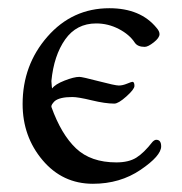

<svg xmlns="http://www.w3.org/2000/svg" viewBox="-20 -433 442 467"><path d="M105 -173Q129 -106 165 -72Q201 -38 263 -38Q293 -38 311.5 -49.5Q330 -61 351 -88Q356 -93 360 -93Q372 -93 372 -77Q372 -54 322 -20Q272 14 206 14Q132 14 83.5 -43.5Q35 -101 35 -180Q35 -275 95.5 -344Q156 -413 246 -413Q322 -413 361 -365Q368 -357 368 -350Q368 -341 354 -330Q340 -319 332 -319Q315 -319 308 -329Q295 -349 269 -362.5Q243 -376 214 -376Q166 -376 138.5 -337Q111 -298 105 -236Q106 -218 107 -218Q114 -228 137 -237Q160 -246 173 -246Q180 -246 220 -235.5Q260 -225 269 -225Q278 -225 289 -229.5Q300 -234 302 -234Q307 -234 307 -224Q307 -216 287.5 -198.5Q268 -181 258 -181Q236 -181 203 -189Q170 -197 156 -197Q125 -197 113 -187Q104 -178 105 -173Z"/></svg>

Font: EB Garamond 08
Style: Regular
Weight: 400
Version: Version 0.016 ; ttfautohint (v1.5)